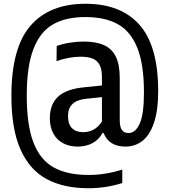

<svg xmlns="http://www.w3.org/2000/svg" viewBox="-20 -769 900 1019"><path d="M819.5 -285.5Q819.5 -182.5 797 -116.8Q774.5 -51 735.5 -21Q696.5 9 645.5 9Q601.5 9 572.5 -9.5Q543.5 -28 530 -63H524Q504 -26.5 469.8 -8.8Q435.5 9 392.5 9Q348.5 9 315 -8.8Q281.5 -26.5 263 -60.5Q244.5 -94.5 244.5 -141Q244.5 -216 289.2 -256.8Q334 -297.5 430 -306L521 -315.5V-359.5Q521 -400.5 508.8 -424.2Q496.5 -448 471.8 -458Q447 -468 407 -468Q378.5 -468 345 -462Q311.5 -456 280 -444.5L281 -525Q311 -536 349.8 -542.2Q388.5 -548.5 423 -548.5Q489 -548.5 531.2 -529.8Q573.5 -511 594.5 -468.8Q615.5 -426.5 615.5 -355.5V-130.5Q615.5 -96 626.8 -79.5Q638 -63 662.5 -63Q698.5 -63 721.2 -112.2Q744 -161.5 744 -279Q744 -426 709.2 -513.8Q674.5 -601.5 606.5 -640Q538.5 -678.5 433.5 -678.5Q328.5 -678.5 260.5 -639.2Q192.5 -600 157.2 -508.2Q122 -416.5 122 -261Q122 -103.5 158 -11.5Q194 80.5 265.8 120Q337.5 159.5 450.5 159.5Q540 159.5 629 131V202.5Q540.5 230 450.5 230Q316.5 230 226 180.5Q135.5 131 88 22.5Q40.5 -86 40.5 -260Q40.5 -515.5 141.5 -632.2Q242.5 -749 433.5 -749Q622 -749 720.8 -636.8Q819.5 -524.5 819.5 -285.5ZM521 -124V-253.5L438.5 -245Q389 -240 365 -217.2Q341 -194.5 341 -153Q341 -110 362 -88.8Q383 -67.5 422.5 -67.5Q450 -67.5 475.5 -80.5Q501 -93.5 521 -124Z"/></svg>

Font: Encode Sans Condensed Medium
Style: Regular
Weight: 500
Width: 3
Designer: Multiple Designers
Foundry: Impallari Type
Version: Version 2.000